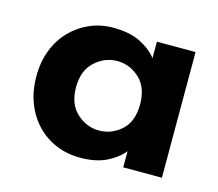

<svg xmlns="http://www.w3.org/2000/svg" viewBox="-63 -788 589 518"><g transform="rotate(15 231.0 -529.0)"><path d="M198 -348Q162 -348 131 -361Q100 -374 77 -398Q54 -422 41 -455.5Q28 -489 28 -530Q28 -571 41 -604Q54 -637 77 -660.5Q100 -684 130 -697Q160 -710 195 -710Q241 -710 271 -695Q301 -680 318 -658V-704H426V-353H318V-398Q301 -377 271.5 -362.5Q242 -348 198 -348ZM229 -626Q194 -626 166.5 -601Q139 -576 139 -529Q139 -482 166.5 -457Q194 -432 229 -432Q264 -432 291 -456.5Q318 -481 318 -529Q318 -576 291 -601Q264 -626 229 -626Z"/></g></svg>

Font: Poppins SemiBold
Style: Regular
Weight: 600
Designer: Ninad Kale (Devanagari), Jonny Pinhorn (Latin)
Foundry: Indian Type Foundry
Version: Version 3.002 2017